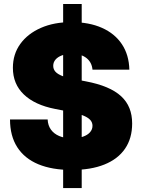

<svg xmlns="http://www.w3.org/2000/svg" viewBox="-20 -851 721 974"><path d="M300.3 103V-830.6H394.5V103ZM343.8 11.2Q244.1 11.2 174.3 -17.8Q104.5 -46.9 67.6 -104.2Q30.8 -161.6 30.8 -245.1H221.7Q223.1 -214.8 238.3 -193.6Q253.4 -172.4 280.5 -160.9Q307.6 -149.4 344.7 -149.4Q377 -149.4 400.4 -157.5Q423.8 -165.5 436.5 -179.9Q449.2 -194.3 449.2 -212.9Q449.2 -230.5 437 -243.4Q424.8 -256.3 399.2 -266.1Q373.5 -275.9 332.5 -284.2L259.8 -298.3Q156.7 -318.4 101.1 -371.6Q45.4 -424.8 45.4 -506.8Q45.4 -576.2 83 -628.2Q120.6 -680.2 187.3 -709.5Q253.9 -738.8 341.8 -738.8Q432.1 -738.8 497.3 -709.7Q562.5 -680.7 598.4 -626.7Q634.3 -572.8 636.2 -497.6H449.2Q445.8 -535.2 418.5 -556.6Q391.1 -578.1 345.2 -578.1Q316.4 -578.1 294.9 -570.3Q273.4 -562.5 261.7 -548.8Q250 -535.2 250 -517.1Q250 -500 261 -487.5Q272 -475.1 295.4 -465.8Q318.8 -456.5 356 -449.7L414.6 -438.5Q476.6 -426.8 521.2 -408Q565.9 -389.2 594.5 -362.8Q623 -336.4 636.7 -302Q650.4 -267.6 650.4 -224.6Q650.4 -149.4 614.3 -96.7Q578.1 -43.9 509.5 -16.4Q440.9 11.2 343.8 11.2Z"/></svg>

Font: Inter 28pt Black
Style: Regular
Weight: 900
Designer: Rasmus Andersson
Foundry: rsms
Version: Version 4.001;git-66647c0bb